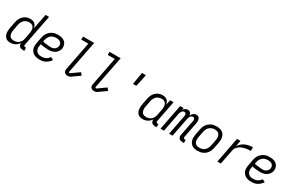

<svg xmlns="http://www.w3.org/2000/svg" viewBox="153 -2092 5194 3456"><g transform="rotate(30 2750.0 -364.0)"><path d="M178 12Q150 12 124.5 4Q99 -4 80.5 -22Q62 -40 52 -64.5Q42 -89 38.5 -115.5Q35 -142 38 -170.5Q41 -199 46 -227L69 -347Q74 -372 82.5 -396.5Q91 -421 105 -443.5Q119 -466 139 -485.5Q159 -505 182.5 -518Q206 -531 231.5 -536.5Q257 -542 281 -542Q308 -542 333 -535Q358 -528 376.5 -511.5Q395 -495 405.5 -472.5Q416 -450 420 -424L482 -740H554L427 -90Q426 -82 426.5 -74.5Q427 -67 431.5 -62Q436 -57 443 -54.5Q450 -52 457 -52H473L472 12H444Q424 12 404.5 7Q385 2 372 -11.5Q359 -25 354.5 -44.5Q350 -64 354 -84Q340 -62 320 -43Q300 -24 277 -11.5Q254 1 228.5 6.5Q203 12 178 12ZM218 -52Q235 -52 253 -55.5Q271 -59 289 -67.5Q307 -76 321 -88.5Q335 -101 346.5 -117Q358 -133 364 -150.5Q370 -168 374 -186L397 -306Q401 -327 402.5 -347.5Q404 -368 401.5 -387.5Q399 -407 391.5 -424.5Q384 -442 370 -454.5Q356 -467 337 -472.5Q318 -478 297 -478Q279 -478 260 -474Q241 -470 223 -460.5Q205 -451 190.5 -437Q176 -423 165.5 -406Q155 -389 148.5 -371Q142 -353 139 -335L116 -215Q112 -195 110.5 -175Q109 -155 112.5 -136.5Q116 -118 124 -101Q132 -84 146 -72.5Q160 -61 179 -56.5Q198 -52 218 -52Z M789 12Q757 12 726.5 6.5Q696 1 670 -13.5Q644 -28 625 -51Q606 -74 597 -102.5Q588 -131 589 -163Q590 -195 596 -227L619 -347Q624 -373 634.5 -399.5Q645 -426 661.5 -449.5Q678 -473 701 -491.5Q724 -510 750.5 -522Q777 -534 803.5 -538Q830 -542 857 -542Q884 -542 910 -538Q936 -534 959 -524.5Q982 -515 1000.5 -498.5Q1019 -482 1029.5 -460Q1040 -438 1044 -412.5Q1048 -387 1043 -360Q1039 -339 1028.5 -319.5Q1018 -300 1003 -283Q988 -266 969 -254Q950 -242 929 -234.5Q908 -227 887 -224Q866 -221 846 -221Q823 -221 801.5 -223Q780 -225 757.5 -226.5Q735 -228 713 -230.5Q691 -233 670 -240L666 -215Q661 -193 660.5 -172Q660 -151 665.5 -131.5Q671 -112 683 -96.5Q695 -81 711 -70.5Q727 -60 747.5 -56Q768 -52 790 -52Q811 -52 833 -56Q855 -60 876.5 -70.5Q898 -81 915.5 -97Q933 -113 946 -133L1004 -104Q987 -77 962.5 -54Q938 -31 909.5 -15.5Q881 0 850 6Q819 12 789 12ZM850 -282Q870 -282 890 -287Q910 -292 927 -303.5Q944 -315 956 -333Q968 -351 972 -370Q976 -394 969 -416.5Q962 -439 945 -453Q928 -467 905 -472.5Q882 -478 858 -478Q839 -478 819 -474.5Q799 -471 780.5 -462.5Q762 -454 746 -440Q730 -426 718.5 -409Q707 -392 700 -373Q693 -354 689 -335L683 -306Q702 -297 723.5 -294.5Q745 -292 766 -290.5Q787 -289 808 -285.5Q829 -282 850 -282Z M1374 12Q1354 12 1336 6.5Q1318 1 1306 -12.5Q1294 -26 1291 -45Q1288 -64 1292 -84L1407 -676H1260V-740H1492L1362 -72Q1360 -64 1363 -56.5Q1366 -49 1374 -49Q1378 -49 1383 -50Q1388 -51 1391 -53L1551 -167L1591 -117L1430 -3Q1418 5 1403 8.5Q1388 12 1374 12Z M1924 12Q1904 12 1886 6.5Q1868 1 1856 -12.5Q1844 -26 1841 -45Q1838 -64 1842 -84L1957 -676H1810V-740H2042L1912 -72Q1910 -64 1913 -56.5Q1916 -49 1924 -49Q1928 -49 1933 -50Q1938 -51 1941 -53L2101 -167L2141 -117L1980 -3Q1968 5 1953 8.5Q1938 12 1924 12Z M2465 -451Q2475 -514 2485.5 -577Q2496 -640 2508 -703H2588Q2576 -640 2562.5 -577Q2549 -514 2533 -451Z M2928 12Q2900 12 2874.5 4Q2849 -4 2830.5 -22Q2812 -40 2802 -64.5Q2792 -89 2788.5 -115.5Q2785 -142 2788 -170.5Q2791 -199 2796 -227L2819 -347Q2824 -372 2832.5 -396.5Q2841 -421 2855 -443.5Q2869 -466 2889 -485.5Q2909 -505 2932.5 -518Q2956 -531 2981.5 -536.5Q3007 -542 3031 -542Q3058 -542 3083 -535Q3108 -528 3126.5 -511.5Q3145 -495 3155.5 -472.5Q3166 -450 3170 -424L3191 -530H3263L3177 -90Q3176 -82 3176.5 -74.5Q3177 -67 3181.5 -62Q3186 -57 3193 -54.5Q3200 -52 3207 -52H3223L3222 12H3194Q3174 12 3154.5 7Q3135 2 3122 -11.5Q3109 -25 3104.5 -44.5Q3100 -64 3104 -84Q3090 -62 3070 -43Q3050 -24 3027 -11.5Q3004 1 2978.5 6.5Q2953 12 2928 12ZM2968 -52Q2985 -52 3003 -55.5Q3021 -59 3039 -67.5Q3057 -76 3071 -88.5Q3085 -101 3096.5 -117Q3108 -133 3114 -150.5Q3120 -168 3124 -186L3147 -306Q3151 -327 3152.5 -347.5Q3154 -368 3151.5 -387.5Q3149 -407 3141.5 -424.5Q3134 -442 3120 -454.5Q3106 -467 3087 -472.5Q3068 -478 3047 -478Q3029 -478 3010 -474Q2991 -470 2973 -460.5Q2955 -451 2940.5 -437Q2926 -423 2915.5 -406Q2905 -389 2898.5 -371Q2892 -353 2889 -335L2866 -215Q2862 -195 2860.5 -175Q2859 -155 2862.5 -136.5Q2866 -118 2874 -101Q2882 -84 2896 -72.5Q2910 -61 2929 -56.5Q2948 -52 2968 -52Z M3790 12H3762Q3741 12 3721.5 6.5Q3702 1 3688.5 -13Q3675 -27 3671.5 -47.5Q3668 -68 3672 -90L3735 -410Q3737 -423 3737 -435Q3737 -447 3732.5 -457Q3728 -467 3718 -472.5Q3708 -478 3696 -478Q3685 -478 3675 -473.5Q3665 -469 3657 -461Q3649 -453 3643.5 -443Q3638 -433 3634 -423Q3630 -413 3627 -403Q3624 -393 3622 -382L3548 0H3476L3556 -410Q3558 -423 3558 -435Q3558 -447 3553.5 -457Q3549 -467 3538.5 -472.5Q3528 -478 3516 -478Q3506 -478 3495.5 -473.5Q3485 -469 3477.5 -461Q3470 -453 3464 -443Q3458 -433 3454 -423Q3450 -413 3447.5 -403Q3445 -393 3443 -382L3369 0H3297L3400 -530H3472L3463 -486Q3471 -498 3481 -508.5Q3491 -519 3503 -527Q3515 -535 3528.5 -538.5Q3542 -542 3555 -542Q3571 -542 3585.5 -536.5Q3600 -531 3609.5 -520Q3619 -509 3624 -494Q3629 -479 3630 -464Q3637 -479 3647.5 -493.5Q3658 -508 3671.5 -519.5Q3685 -531 3701.5 -536.5Q3718 -542 3734 -542Q3751 -542 3765.5 -536Q3780 -530 3789.5 -518.5Q3799 -507 3804 -492.5Q3809 -478 3810 -462Q3811 -446 3809 -429.5Q3807 -413 3804 -396L3744 -90Q3743 -82 3744 -74.5Q3745 -67 3749.5 -62Q3754 -57 3760.5 -54.5Q3767 -52 3775 -52H3791Z M4072 12Q4041 12 4011.5 6Q3982 0 3958 -15.5Q3934 -31 3918 -54.5Q3902 -78 3895 -106.5Q3888 -135 3889 -165.5Q3890 -196 3896 -227L3919 -347Q3924 -373 3934 -399Q3944 -425 3960.5 -448.5Q3977 -472 4000 -491Q4023 -510 4048.5 -521.5Q4074 -533 4101 -537.5Q4128 -542 4154 -542Q4185 -542 4215 -536Q4245 -530 4269 -514.5Q4293 -499 4309 -475.5Q4325 -452 4332 -423.5Q4339 -395 4338 -364.5Q4337 -334 4331 -303L4307 -183Q4302 -157 4292 -131Q4282 -105 4266 -81.5Q4250 -58 4227 -39Q4204 -20 4178 -8.5Q4152 3 4125 7.5Q4098 12 4072 12ZM4073 -52Q4092 -52 4111 -55.5Q4130 -59 4148.5 -68Q4167 -77 4182.5 -91Q4198 -105 4209.5 -122Q4221 -139 4227.5 -158Q4234 -177 4238 -195L4261 -315Q4265 -336 4266 -356Q4267 -376 4263.5 -395Q4260 -414 4251 -430.5Q4242 -447 4227 -458Q4212 -469 4193 -473.5Q4174 -478 4154 -478Q4135 -478 4115.5 -474.5Q4096 -471 4078 -462Q4060 -453 4044 -439Q4028 -425 4017 -408Q4006 -391 3999 -372Q3992 -353 3989 -335L3966 -215Q3962 -194 3961 -174Q3960 -154 3963 -135Q3966 -116 3975.5 -99.5Q3985 -83 4000 -72Q4015 -61 4034 -56.5Q4053 -52 4073 -52Z M4479 0 4582 -530H4654L4630 -405Q4651 -440 4683 -468Q4715 -496 4752.5 -512.5Q4790 -529 4829 -535.5Q4868 -542 4906 -542V-466Q4888 -466 4870.5 -465.5Q4853 -465 4835.5 -463Q4818 -461 4800 -457.5Q4782 -454 4764.5 -448.5Q4747 -443 4729.5 -436Q4712 -429 4696 -419.5Q4680 -410 4665.5 -397.5Q4651 -385 4639 -370Q4627 -355 4620 -337.5Q4613 -320 4610 -303L4551 0Z M5189 12Q5157 12 5126.5 6.5Q5096 1 5070 -13.5Q5044 -28 5025 -51Q5006 -74 4997 -102.5Q4988 -131 4989 -163Q4990 -195 4996 -227L5019 -347Q5024 -373 5034.5 -399.5Q5045 -426 5061.5 -449.5Q5078 -473 5101 -491.5Q5124 -510 5150.5 -522Q5177 -534 5203.5 -538Q5230 -542 5257 -542Q5284 -542 5310 -538Q5336 -534 5359 -524.5Q5382 -515 5400.5 -498.5Q5419 -482 5429.5 -460Q5440 -438 5444 -412.5Q5448 -387 5443 -360Q5439 -339 5428.5 -319.5Q5418 -300 5403 -283Q5388 -266 5369 -254Q5350 -242 5329 -234.5Q5308 -227 5287 -224Q5266 -221 5246 -221Q5223 -221 5201.5 -223Q5180 -225 5157.5 -226.5Q5135 -228 5113 -230.5Q5091 -233 5070 -240L5066 -215Q5061 -193 5060.5 -172Q5060 -151 5065.5 -131.5Q5071 -112 5083 -96.5Q5095 -81 5111 -70.5Q5127 -60 5147.5 -56Q5168 -52 5190 -52Q5211 -52 5233 -56Q5255 -60 5276.5 -70.5Q5298 -81 5315.5 -97Q5333 -113 5346 -133L5404 -104Q5387 -77 5362.5 -54Q5338 -31 5309.5 -15.5Q5281 0 5250 6Q5219 12 5189 12ZM5250 -282Q5270 -282 5290 -287Q5310 -292 5327 -303.5Q5344 -315 5356 -333Q5368 -351 5372 -370Q5376 -394 5369 -416.5Q5362 -439 5345 -453Q5328 -467 5305 -472.5Q5282 -478 5258 -478Q5239 -478 5219 -474.5Q5199 -471 5180.5 -462.5Q5162 -454 5146 -440Q5130 -426 5118.5 -409Q5107 -392 5100 -373Q5093 -354 5089 -335L5083 -306Q5102 -297 5123.5 -294.5Q5145 -292 5166 -290.5Q5187 -289 5208 -285.5Q5229 -282 5250 -282Z"/></g></svg>

Font: Lode Term
Style: Italic
Weight: 400
Italic angle: -11°
Monospace: yes
Designer: Belleve Invis
Foundry: Belleve Invis
Version: Version 29.2.0